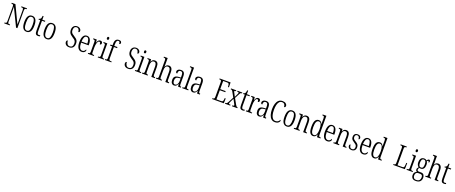

<svg xmlns="http://www.w3.org/2000/svg" viewBox="265 -3393 14832 6255"><g transform="rotate(20 7680.5 -265.5)"><path d="M32 0V-31H46Q79 -31 92.5 -45Q106 -59 106 -111V-605Q106 -656 92.5 -669.5Q79 -683 48 -683H32V-714H161L449 -112V-605Q449 -655 436 -669Q423 -683 391 -683H370V-714H563V-683H546Q515 -683 501.5 -668.5Q488 -654 488 -603V0H442L145 -614V-111Q145 -59 158 -45Q171 -31 203 -31H224V0Z M805 10Q723 10 677 -58Q631 -126 631 -268Q631 -544 808 -544Q892 -544 936.5 -475.5Q981 -407 981 -268Q981 -125 936 -57.5Q891 10 805 10ZM807 -29Q869 -29 894 -90Q919 -151 919 -268Q919 -386 894 -445Q869 -504 806 -504Q743 -504 717.5 -445Q692 -386 692 -268Q692 -150 719 -89.5Q746 -29 807 -29Z M1203 10Q1149 10 1124.5 -23.5Q1100 -57 1100 -143V-500H1039V-525Q1079 -531 1098 -557Q1111 -573 1116 -596Q1121 -619 1125 -658H1159V-536H1261V-500H1159V-142Q1159 -79 1173.5 -54.5Q1188 -30 1218 -30Q1233 -30 1244.5 -32Q1256 -34 1269 -37V0Q1257 3 1240 6.5Q1223 10 1203 10Z M1507 10Q1425 10 1379 -58Q1333 -126 1333 -268Q1333 -544 1510 -544Q1594 -544 1638.5 -475.5Q1683 -407 1683 -268Q1683 -125 1638 -57.5Q1593 10 1507 10ZM1509 -29Q1571 -29 1596 -90Q1621 -151 1621 -268Q1621 -386 1596 -445Q1571 -504 1508 -504Q1445 -504 1419.5 -445Q1394 -386 1394 -268Q1394 -150 1421 -89.5Q1448 -29 1509 -29Z M2286 10Q2230 10 2194.5 -9Q2159 -28 2142 -58.5Q2125 -89 2125 -125Q2125 -148 2137 -165.5Q2149 -183 2170 -183Q2173 -117 2203 -71.5Q2233 -26 2290 -26Q2344 -26 2373 -61Q2402 -96 2402 -161Q2402 -207 2388 -236.5Q2374 -266 2346 -289.5Q2318 -313 2274 -339Q2233 -364 2203 -392.5Q2173 -421 2157.5 -460Q2142 -499 2142 -556Q2142 -605 2162 -643Q2182 -681 2218 -702.5Q2254 -724 2301 -724Q2346 -724 2377.5 -707Q2409 -690 2425.5 -664.5Q2442 -639 2442 -612Q2442 -585 2429.5 -572.5Q2417 -560 2395 -560Q2395 -613 2370 -650Q2345 -687 2296 -687Q2246 -687 2221 -651Q2196 -615 2196 -558Q2196 -517 2208 -489Q2220 -461 2246 -438Q2272 -415 2315 -390Q2358 -364 2390 -336.5Q2422 -309 2439.5 -272Q2457 -235 2457 -180Q2457 -88 2411 -39Q2365 10 2286 10Z M2714 10Q2632 10 2586 -61.5Q2540 -133 2540 -263Q2540 -404 2583.5 -474Q2627 -544 2706 -544Q2781 -544 2821.5 -479.5Q2862 -415 2862 -298V-267H2600Q2601 -146 2633.5 -88.5Q2666 -31 2724 -31Q2766 -31 2792.5 -56Q2819 -81 2832 -113Q2838 -110 2842.5 -103Q2847 -96 2847 -85Q2847 -66 2832.5 -44Q2818 -22 2788.5 -6Q2759 10 2714 10ZM2802 -305Q2801 -394 2779.5 -450Q2758 -506 2707 -506Q2656 -506 2630 -452.5Q2604 -399 2601 -305Z M2931 0V-31H2933Q2968 -31 2983 -43Q2998 -55 2998 -105V-433Q2998 -481 2983 -493Q2968 -505 2932 -505H2929V-536H3046L3055 -431H3057Q3067 -460 3081.5 -486Q3096 -512 3117.5 -528.5Q3139 -545 3172 -545Q3209 -545 3226.5 -525.5Q3244 -506 3244 -476Q3244 -452 3231.5 -437Q3219 -422 3191 -422Q3191 -457 3183.5 -478Q3176 -499 3148 -499Q3125 -499 3108.5 -478.5Q3092 -458 3081 -424.5Q3070 -391 3064.5 -352Q3059 -313 3059 -275V-103Q3059 -54 3073.5 -42.5Q3088 -31 3123 -31H3139V0Z M3377 -649Q3361 -649 3350.5 -659.5Q3340 -670 3340 -698Q3340 -726 3350.5 -736.5Q3361 -747 3377 -747Q3393 -747 3404.5 -736.5Q3416 -726 3416 -698Q3416 -670 3404.5 -659.5Q3393 -649 3377 -649ZM3274 0V-31H3287Q3323 -31 3337.5 -43.5Q3352 -56 3352 -104V-430Q3352 -479 3339.5 -492Q3327 -505 3292 -505H3284V-536H3411V-106Q3411 -57 3425 -44Q3439 -31 3476 -31H3487V0Z M3519 0V-31H3533Q3564 -31 3578.5 -44Q3593 -57 3593 -108V-498H3522V-536H3593V-593Q3593 -682 3628.5 -726.5Q3664 -771 3731 -771Q3779 -771 3802 -752Q3825 -733 3825 -699Q3825 -678 3813.5 -664Q3802 -650 3779 -650Q3779 -687 3769 -711.5Q3759 -736 3727 -736Q3686 -736 3669.5 -698Q3653 -660 3653 -598V-536H3763V-498H3653V-108Q3653 -57 3667 -44Q3681 -31 3713 -31H3746V0Z M4332 10Q4276 10 4240.5 -9Q4205 -28 4188 -58.5Q4171 -89 4171 -125Q4171 -148 4183 -165.5Q4195 -183 4216 -183Q4219 -117 4249 -71.5Q4279 -26 4336 -26Q4390 -26 4419 -61Q4448 -96 4448 -161Q4448 -207 4434 -236.5Q4420 -266 4392 -289.5Q4364 -313 4320 -339Q4279 -364 4249 -392.5Q4219 -421 4203.5 -460Q4188 -499 4188 -556Q4188 -605 4208 -643Q4228 -681 4264 -702.5Q4300 -724 4347 -724Q4392 -724 4423.5 -707Q4455 -690 4471.5 -664.5Q4488 -639 4488 -612Q4488 -585 4475.5 -572.5Q4463 -560 4441 -560Q4441 -613 4416 -650Q4391 -687 4342 -687Q4292 -687 4267 -651Q4242 -615 4242 -558Q4242 -517 4254 -489Q4266 -461 4292 -438Q4318 -415 4361 -390Q4404 -364 4436 -336.5Q4468 -309 4485.5 -272Q4503 -235 4503 -180Q4503 -88 4457 -39Q4411 10 4332 10Z M4663 -649Q4647 -649 4636.5 -659.5Q4626 -670 4626 -698Q4626 -726 4636.5 -736.5Q4647 -747 4663 -747Q4679 -747 4690.5 -736.5Q4702 -726 4702 -698Q4702 -670 4690.5 -659.5Q4679 -649 4663 -649ZM4560 0V-31H4573Q4609 -31 4623.5 -43.5Q4638 -56 4638 -104V-430Q4638 -479 4625.5 -492Q4613 -505 4578 -505H4570V-536H4697V-106Q4697 -57 4711 -44Q4725 -31 4762 -31H4773V0Z M4806 0V-31H4813Q4849 -31 4863.5 -43.5Q4878 -56 4878 -105V-433Q4878 -481 4863.5 -493Q4849 -505 4814 -505H4809V-536H4929L4935 -456H4939Q4958 -501 4986.5 -522.5Q5015 -544 5060 -544Q5126 -544 5158 -498.5Q5190 -453 5190 -355V-105Q5190 -56 5203.5 -43.5Q5217 -31 5251 -31H5255V0H5131V-355Q5131 -421 5111.5 -460.5Q5092 -500 5044 -500Q4992 -500 4965 -453.5Q4938 -407 4938 -326V-103Q4938 -54 4952 -42.5Q4966 -31 5000 -31H5006V0Z M5291 0V-31H5299Q5334 -31 5348.5 -43.5Q5363 -56 5363 -105V-657Q5363 -704 5348 -716.5Q5333 -729 5304 -729H5292V-760H5423V-515Q5423 -497 5422 -479.5Q5421 -462 5420 -453H5423Q5437 -488 5466.5 -516Q5496 -544 5548 -544Q5609 -544 5643 -498Q5677 -452 5677 -356V-104Q5677 -56 5690 -43.5Q5703 -31 5737 -31H5741V0H5617V-355Q5617 -424 5596.5 -461.5Q5576 -499 5525 -499Q5474 -499 5448.5 -454.5Q5423 -410 5423 -326V-103Q5423 -54 5437.5 -42.5Q5452 -31 5487 -31H5491V0Z M5919 10Q5869 10 5836 -29Q5803 -68 5803 -148Q5803 -227 5847 -265Q5891 -303 5981 -306L6045 -309V-372Q6045 -439 6028.5 -472.5Q6012 -506 5966 -506Q5921 -506 5903 -476.5Q5885 -447 5885 -391Q5835 -391 5835 -445Q5835 -489 5871.5 -516.5Q5908 -544 5970 -544Q6037 -544 6071 -504.5Q6105 -465 6105 -369V-108Q6105 -60 6116 -45.5Q6127 -31 6154 -31H6157V0H6059L6050 -89H6046Q6024 -46 5997.5 -18Q5971 10 5919 10ZM5935 -30Q5985 -30 6015.5 -76Q6046 -122 6046 -191V-278L5992 -275Q5922 -271 5893.5 -238Q5865 -205 5865 -145Q5865 -93 5882 -61.5Q5899 -30 5935 -30Z M6201 0V-31H6208Q6235 -31 6250 -36Q6265 -41 6271 -56.5Q6277 -72 6277 -105V-656Q6277 -705 6261.5 -717Q6246 -729 6213 -729H6201V-760H6337V-105Q6337 -72 6343 -56.5Q6349 -41 6364 -36Q6379 -31 6406 -31H6413V0Z M6578 10Q6528 10 6495 -29Q6462 -68 6462 -148Q6462 -227 6506 -265Q6550 -303 6640 -306L6704 -309V-372Q6704 -439 6687.5 -472.5Q6671 -506 6625 -506Q6580 -506 6562 -476.5Q6544 -447 6544 -391Q6494 -391 6494 -445Q6494 -489 6530.5 -516.5Q6567 -544 6629 -544Q6696 -544 6730 -504.5Q6764 -465 6764 -369V-108Q6764 -60 6775 -45.5Q6786 -31 6813 -31H6816V0H6718L6709 -89H6705Q6683 -46 6656.5 -18Q6630 10 6578 10ZM6594 -30Q6644 -30 6674.5 -76Q6705 -122 6705 -191V-278L6651 -275Q6581 -271 6552.5 -238Q6524 -205 6524 -145Q6524 -93 6541 -61.5Q6558 -30 6594 -30Z M7240 0V-31H7257Q7288 -31 7301 -45Q7314 -59 7314 -107V-604Q7314 -655 7300.5 -669Q7287 -683 7257 -683H7240V-714H7620L7624 -545H7590L7587 -590Q7584 -636 7570.5 -656Q7557 -676 7514 -676H7377V-393H7566V-355H7377L7376 -38H7537Q7580 -38 7594 -57Q7608 -76 7611 -115L7615 -169H7650L7645 0Z M7686 0V-31H7692Q7722 -31 7737.5 -41.5Q7753 -52 7773 -90L7872 -277L7774 -454Q7758 -484 7744 -494.5Q7730 -505 7707 -505H7700V-536H7883V-505H7873Q7845 -505 7837.5 -498.5Q7830 -492 7830 -482Q7830 -473 7836 -461Q7842 -449 7853 -430L7910 -320L7959 -423Q7969 -443 7975 -457.5Q7981 -472 7981 -482Q7981 -496 7971.5 -500.5Q7962 -505 7940 -505H7925V-536H8092V-505H8088Q8061 -505 8046.5 -495.5Q8032 -486 8012 -448L7929 -289L8044 -82Q8062 -51 8075.5 -41Q8089 -31 8107 -31H8113V0H7927V-31H7942Q7968 -31 7977.5 -37.5Q7987 -44 7987 -56Q7987 -65 7980 -79Q7973 -93 7957 -121L7891 -246L7827 -115Q7818 -95 7811.5 -81.5Q7805 -68 7805 -55Q7805 -43 7814 -37Q7823 -31 7848 -31H7867V0Z M8294 10Q8240 10 8215.5 -23.5Q8191 -57 8191 -143V-500H8130V-525Q8170 -531 8189 -557Q8202 -573 8207 -596Q8212 -619 8216 -658H8250V-536H8352V-500H8250V-142Q8250 -79 8264.5 -54.5Q8279 -30 8309 -30Q8324 -30 8335.5 -32Q8347 -34 8360 -37V0Q8348 3 8331 6.5Q8314 10 8294 10Z M8408 0V-31H8410Q8445 -31 8460 -43Q8475 -55 8475 -105V-433Q8475 -481 8460 -493Q8445 -505 8409 -505H8406V-536H8523L8532 -431H8534Q8544 -460 8558.5 -486Q8573 -512 8594.5 -528.5Q8616 -545 8649 -545Q8686 -545 8703.5 -525.5Q8721 -506 8721 -476Q8721 -452 8708.5 -437Q8696 -422 8668 -422Q8668 -457 8660.5 -478Q8653 -499 8625 -499Q8602 -499 8585.5 -478.5Q8569 -458 8558 -424.5Q8547 -391 8541.5 -352Q8536 -313 8536 -275V-103Q8536 -54 8550.5 -42.5Q8565 -31 8600 -31H8616V0Z M8868 10Q8818 10 8785 -29Q8752 -68 8752 -148Q8752 -227 8796 -265Q8840 -303 8930 -306L8994 -309V-372Q8994 -439 8977.5 -472.5Q8961 -506 8915 -506Q8870 -506 8852 -476.5Q8834 -447 8834 -391Q8784 -391 8784 -445Q8784 -489 8820.5 -516.5Q8857 -544 8919 -544Q8986 -544 9020 -504.5Q9054 -465 9054 -369V-108Q9054 -60 9065 -45.5Q9076 -31 9103 -31H9106V0H9008L8999 -89H8995Q8973 -46 8946.5 -18Q8920 10 8868 10ZM8884 -30Q8934 -30 8964.5 -76Q8995 -122 8995 -191V-278L8941 -275Q8871 -271 8842.5 -238Q8814 -205 8814 -145Q8814 -93 8831 -61.5Q8848 -30 8884 -30Z M9415 10Q9340 10 9288.5 -36Q9237 -82 9211 -164.5Q9185 -247 9185 -358Q9185 -469 9212 -551.5Q9239 -634 9291.5 -679Q9344 -724 9422 -724Q9497 -724 9538.5 -690Q9580 -656 9580 -611Q9580 -584 9566.5 -569.5Q9553 -555 9530 -555Q9530 -609 9504 -646.5Q9478 -684 9417 -684Q9359 -684 9323 -643Q9287 -602 9269.5 -528.5Q9252 -455 9252 -358Q9252 -260 9270.5 -186.5Q9289 -113 9326.5 -72.5Q9364 -32 9423 -32Q9481 -32 9512.5 -59.5Q9544 -87 9564 -126Q9577 -117 9577 -94Q9577 -74 9559 -49.5Q9541 -25 9505 -7.5Q9469 10 9415 10Z M9826 10Q9744 10 9698 -58Q9652 -126 9652 -268Q9652 -544 9829 -544Q9913 -544 9957.5 -475.5Q10002 -407 10002 -268Q10002 -125 9957 -57.5Q9912 10 9826 10ZM9828 -29Q9890 -29 9915 -90Q9940 -151 9940 -268Q9940 -386 9915 -445Q9890 -504 9827 -504Q9764 -504 9738.5 -445Q9713 -386 9713 -268Q9713 -150 9740 -89.5Q9767 -29 9828 -29Z M10070 0V-31H10077Q10113 -31 10127.5 -43.5Q10142 -56 10142 -105V-433Q10142 -481 10127.5 -493Q10113 -505 10078 -505H10073V-536H10193L10199 -456H10203Q10222 -501 10250.5 -522.5Q10279 -544 10324 -544Q10390 -544 10422 -498.5Q10454 -453 10454 -355V-105Q10454 -56 10467.5 -43.5Q10481 -31 10515 -31H10519V0H10395V-355Q10395 -421 10375.5 -460.5Q10356 -500 10308 -500Q10256 -500 10229 -453.5Q10202 -407 10202 -326V-103Q10202 -54 10216 -42.5Q10230 -31 10264 -31H10270V0Z M10741 10Q10668 10 10627.5 -54Q10587 -118 10587 -267Q10587 -417 10629 -481Q10671 -545 10745 -545Q10791 -545 10819.5 -519Q10848 -493 10865 -452H10869Q10867 -475 10866 -501Q10865 -527 10865 -554V-653Q10865 -687 10858.5 -703Q10852 -719 10838 -724Q10824 -729 10802 -729H10796V-760H10925V-100Q10925 -55 10939.5 -43Q10954 -31 10988 -31H10996V0H10875L10868 -93H10866Q10848 -46 10818 -18Q10788 10 10741 10ZM10754 -31Q10811 -31 10838.5 -93.5Q10866 -156 10866 -266Q10866 -381 10841.5 -442.5Q10817 -504 10755 -504Q10702 -504 10675 -446.5Q10648 -389 10648 -266Q10648 -144 10674 -87.5Q10700 -31 10754 -31Z M11229 10Q11147 10 11101 -61.5Q11055 -133 11055 -263Q11055 -404 11098.5 -474Q11142 -544 11221 -544Q11296 -544 11336.5 -479.5Q11377 -415 11377 -298V-267H11115Q11116 -146 11148.5 -88.5Q11181 -31 11239 -31Q11281 -31 11307.5 -56Q11334 -81 11347 -113Q11353 -110 11357.5 -103Q11362 -96 11362 -85Q11362 -66 11347.5 -44Q11333 -22 11303.5 -6Q11274 10 11229 10ZM11317 -305Q11316 -394 11294.5 -450Q11273 -506 11222 -506Q11171 -506 11145 -452.5Q11119 -399 11116 -305Z M11441 0V-31H11448Q11484 -31 11498.5 -43.5Q11513 -56 11513 -105V-433Q11513 -481 11498.5 -493Q11484 -505 11449 -505H11444V-536H11564L11570 -456H11574Q11593 -501 11621.5 -522.5Q11650 -544 11695 -544Q11761 -544 11793 -498.5Q11825 -453 11825 -355V-105Q11825 -56 11838.5 -43.5Q11852 -31 11886 -31H11890V0H11766V-355Q11766 -421 11746.5 -460.5Q11727 -500 11679 -500Q11627 -500 11600 -453.5Q11573 -407 11573 -326V-103Q11573 -54 11587 -42.5Q11601 -31 11635 -31H11641V0Z M12076 10Q12012 10 11979.5 -20Q11947 -50 11947 -94Q11947 -123 11959 -136Q11971 -149 11987 -149Q11987 -93 12009 -59Q12031 -25 12078 -25Q12166 -25 12166 -127Q12166 -162 12148.5 -188.5Q12131 -215 12080 -246Q12037 -273 12011 -296.5Q11985 -320 11973.5 -347Q11962 -374 11962 -412Q11962 -474 11997 -508.5Q12032 -543 12091 -543Q12147 -543 12177 -516.5Q12207 -490 12207 -451Q12207 -400 12167 -400Q12167 -508 12087 -508Q12049 -508 12031 -483.5Q12013 -459 12013 -422Q12013 -380 12035 -354Q12057 -328 12108 -298Q12168 -264 12193 -227Q12218 -190 12218 -135Q12218 -68 12180.5 -29Q12143 10 12076 10Z M12472 10Q12390 10 12344 -61.5Q12298 -133 12298 -263Q12298 -404 12341.5 -474Q12385 -544 12464 -544Q12539 -544 12579.5 -479.5Q12620 -415 12620 -298V-267H12358Q12359 -146 12391.5 -88.5Q12424 -31 12482 -31Q12524 -31 12550.5 -56Q12577 -81 12590 -113Q12596 -110 12600.5 -103Q12605 -96 12605 -85Q12605 -66 12590.5 -44Q12576 -22 12546.5 -6Q12517 10 12472 10ZM12560 -305Q12559 -394 12537.5 -450Q12516 -506 12465 -506Q12414 -506 12388 -452.5Q12362 -399 12359 -305Z M12859 10Q12786 10 12745.5 -54Q12705 -118 12705 -267Q12705 -417 12747 -481Q12789 -545 12863 -545Q12909 -545 12937.5 -519Q12966 -493 12983 -452H12987Q12985 -475 12984 -501Q12983 -527 12983 -554V-653Q12983 -687 12976.5 -703Q12970 -719 12956 -724Q12942 -729 12920 -729H12914V-760H13043V-100Q13043 -55 13057.5 -43Q13072 -31 13106 -31H13114V0H12993L12986 -93H12984Q12966 -46 12936 -18Q12906 10 12859 10ZM12872 -31Q12929 -31 12956.5 -93.5Q12984 -156 12984 -266Q12984 -381 12959.5 -442.5Q12935 -504 12873 -504Q12820 -504 12793 -446.5Q12766 -389 12766 -266Q12766 -144 12792 -87.5Q12818 -31 12872 -31Z M13517 0V-31H13535Q13565 -31 13578 -45Q13591 -59 13591 -109V-604Q13591 -655 13578 -669Q13565 -683 13534 -683H13517V-714H13730V-683H13711Q13679 -683 13666.5 -669Q13654 -655 13654 -606V-38H13824Q13861 -38 13874 -57.5Q13887 -77 13890 -119L13896 -210H13927L13922 0Z M14082 -649Q14066 -649 14055.5 -659.5Q14045 -670 14045 -698Q14045 -726 14055.5 -736.5Q14066 -747 14082 -747Q14098 -747 14109.5 -736.5Q14121 -726 14121 -698Q14121 -670 14109.5 -659.5Q14098 -649 14082 -649ZM13979 0V-31H13992Q14028 -31 14042.5 -43.5Q14057 -56 14057 -104V-430Q14057 -479 14044.5 -492Q14032 -505 13997 -505H13989V-536H14116V-106Q14116 -57 14130 -44Q14144 -31 14181 -31H14192V0Z M14386 240Q14302 240 14263 199.5Q14224 159 14224 90Q14224 49 14238 20.5Q14252 -8 14273.5 -25.5Q14295 -43 14318 -51Q14302 -59 14289 -76Q14276 -93 14276 -123Q14276 -152 14290.5 -173.5Q14305 -195 14324 -211Q14294 -229 14274.5 -269Q14255 -309 14255 -359Q14255 -544 14399 -544Q14427 -544 14449.5 -534Q14472 -524 14487 -509Q14499 -524 14516.5 -543.5Q14534 -563 14559 -563Q14580 -563 14591 -548.5Q14602 -534 14602 -514Q14602 -495 14594 -482Q14586 -469 14569 -469Q14569 -515 14544 -515Q14526 -515 14505 -487Q14518 -467 14526.5 -439Q14535 -411 14535 -364Q14535 -287 14501 -240.5Q14467 -194 14399 -194Q14388 -194 14373.5 -195.5Q14359 -197 14351 -200Q14340 -188 14330.5 -171.5Q14321 -155 14321 -130Q14321 -103 14336.5 -92Q14352 -81 14379 -81H14450Q14520 -81 14549.5 -40Q14579 1 14579 60Q14579 142 14530.5 191Q14482 240 14386 240ZM14396 -229Q14440 -229 14459.5 -262.5Q14479 -296 14479 -365Q14479 -442 14458.5 -475Q14438 -508 14395 -508Q14354 -508 14333 -473Q14312 -438 14312 -364Q14312 -229 14396 -229ZM14387 203Q14465 203 14496 164Q14527 125 14527 68Q14527 18 14506.5 -5.5Q14486 -29 14438 -29H14368Q14331 -29 14303.5 0.5Q14276 30 14276 86Q14276 135 14300.5 169Q14325 203 14387 203Z M14626 0V-31H14634Q14669 -31 14683.5 -43.5Q14698 -56 14698 -105V-657Q14698 -704 14683 -716.5Q14668 -729 14639 -729H14627V-760H14758V-515Q14758 -497 14757 -479.5Q14756 -462 14755 -453H14758Q14772 -488 14801.5 -516Q14831 -544 14883 -544Q14944 -544 14978 -498Q15012 -452 15012 -356V-104Q15012 -56 15025 -43.5Q15038 -31 15072 -31H15076V0H14952V-355Q14952 -424 14931.5 -461.5Q14911 -499 14860 -499Q14809 -499 14783.5 -454.5Q14758 -410 14758 -326V-103Q14758 -54 14772.5 -42.5Q14787 -31 14822 -31H14826V0Z M15276 10Q15222 10 15197.5 -23.5Q15173 -57 15173 -143V-500H15112V-525Q15152 -531 15171 -557Q15184 -573 15189 -596Q15194 -619 15198 -658H15232V-536H15334V-500H15232V-142Q15232 -79 15246.5 -54.5Q15261 -30 15291 -30Q15306 -30 15317.5 -32Q15329 -34 15342 -37V0Q15330 3 15313 6.5Q15296 10 15276 10Z"/></g></svg>

Font: Noto Serif Sinhala ExtraCondensed Light
Style: Regular
Weight: 300
Width: 2
Designer: Jelle Bosma - Monotype Design Team
Foundry: Monotype Imaging Inc.
Version: Version 2.007; ttfautohint (v1.8.4.7-5d5b)